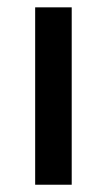

<svg xmlns="http://www.w3.org/2000/svg" viewBox="-20 -508 294 528"><path d="M76.7 0V-487.8H177.2V0Z"/></svg>

Font: HK Grotesk SemiBold Legacy
Style: Regular
Weight: 600
Designer: Alfredo Marco Pradil
Foundry: Hanken Design Co.
Version: Version 2.022;PS 002.022;hotconv 1.0.88;makeotf.lib2.5.64775